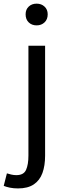

<svg xmlns="http://www.w3.org/2000/svg" viewBox="-64 -795 359 1057"><path d="M35.3 242.3Q11.1 242.3 -9.4 238.2Q-29.8 234 -43.5 228.2L-26 159.4Q-15.6 162.8 -1.8 166Q11.9 169.2 26 169.2Q66.5 169.2 79.5 140.1Q92.5 111 92.5 61.9V-543.4H184.3V62Q184.3 117.1 169.6 157.6Q154.8 198.1 121.9 220.2Q89.1 242.3 35.3 242.3ZM137.6 -655.3Q111.1 -655.3 94 -671.8Q77 -688.2 77 -716.2Q77 -742.6 94 -758.7Q111.1 -774.9 137.6 -774.9Q163.9 -774.9 181.2 -758.7Q198.6 -742.6 198.6 -716.2Q198.6 -688.2 181.2 -671.8Q163.9 -655.3 137.6 -655.3Z"/></svg>

Font: Noto Sans KR Thin
Style: Regular
Weight: 100
Designer: Ryoko NISHIZUKA 西塚涼子 (kana, bopomofo & ideographs); Paul D. Hunt (Latin, Greek & Cyrillic); Sandoll Communications 산돌커뮤니
Foundry: Adobe
Version: Version 2.004-H2;hotconv 1.0.118;makeotfexe 2.5.65603